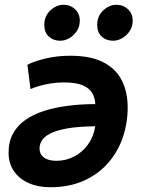

<svg xmlns="http://www.w3.org/2000/svg" viewBox="-20 -774 600 806"><path d="M191 12Q140 12 100.5 -5.5Q61 -23 38.5 -55.5Q16 -88 16 -133Q16 -179 34.5 -213Q53 -247 86.5 -270.5Q120 -294 165.5 -308.5Q211 -323 265.5 -330Q320 -337 380 -337Q379 -363 367 -383.5Q355 -404 327 -416Q299 -428 248 -428Q219 -428 191.5 -423.5Q164 -419 142.5 -412.5Q121 -406 108 -400L95 -502Q121 -516 169.5 -528Q218 -540 275 -540Q361 -540 414 -512.5Q467 -485 491.5 -436Q516 -387 516 -323Q516 -257 495.5 -197Q475 -137 434 -90Q393 -43 332 -15.5Q271 12 191 12ZM217 -99Q257 -99 291.5 -117Q326 -135 349.5 -167.5Q373 -200 380 -244Q306 -243 260 -234.5Q214 -226 189 -212.5Q164 -199 155 -183Q146 -167 146 -152Q146 -134 154.5 -122.5Q163 -111 179 -105Q195 -99 217 -99ZM233 -603Q204 -603 185 -620.5Q166 -638 166 -669Q166 -707 191.5 -730.5Q217 -754 247 -754Q275 -754 295 -735.5Q315 -717 315 -687Q315 -662 302 -643Q289 -624 270.5 -613.5Q252 -603 233 -603ZM455 -603Q426 -603 407 -620.5Q388 -638 388 -669Q388 -707 413.5 -730.5Q439 -754 469 -754Q497 -754 517 -735.5Q537 -717 537 -687Q537 -662 524 -643Q511 -624 492.5 -613.5Q474 -603 455 -603Z"/></svg>

Font: Ubuntu Sans Mono
Style: Bold Italic
Weight: 700
Italic angle: -13.5°
Monospace: yes
Designer: Dalton Maag Ltd
Foundry: Dalton Maag Ltd
Version: Version 1.006